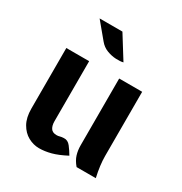

<svg xmlns="http://www.w3.org/2000/svg" viewBox="-175 -870 962 1013"><g transform="rotate(30 306.5 -363.5)"><path d="M205 13Q170.5 13 138.5 -4.5Q106.5 -22 86.2 -57.8Q66 -93.5 66 -148V-517H205V-150Q205 -125.5 215.2 -109.2Q225.5 -93 251 -93Q261 -93 270 -95.8Q279 -98.5 293 -99Q316.5 -100.5 333.2 -78.8Q350 -57 364 -33Q314.5 -7 277 3Q239.5 13 205 13ZM427 0Q404 -27 396 -53.5Q388 -80 388 -110V-517H528V-126Q528 -98.5 532 -67Q536 -35.5 544 0ZM365 -602Q348 -597.5 321 -598.8Q294 -600 266.2 -610.5Q238.5 -621 219 -645L140 -740H279Z"/></g></svg>

Font: Expletus Sans
Style: Bold
Weight: 700
Version: Version 7.500